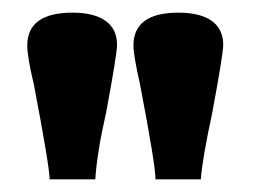

<svg xmlns="http://www.w3.org/2000/svg" viewBox="-20 -743 415 302"><path d="M58.1 -460.9Q57.6 -482.9 33.2 -610.4Q22.9 -653.3 22.9 -671.4Q22.9 -723.1 94.2 -723.1Q127.9 -723.1 146 -710.2Q164.1 -697.3 164.1 -672.4Q164.1 -658.2 147 -566.4Q132.3 -501.5 129.9 -460.9ZM224.6 -460.9Q224.6 -483.4 200.2 -610.4Q189.9 -656.2 189.9 -671.4Q189.9 -723.1 260.7 -723.1Q294.9 -723.1 313 -710.2Q331.1 -697.3 331.1 -672.4Q331.1 -658.2 314 -566.4Q297.9 -491.2 295.9 -460.9Z"/></svg>

Font: Elstob 6pt
Style: Bold
Weight: 700
Designer: Peter S. Baker
Version: Version 1.015